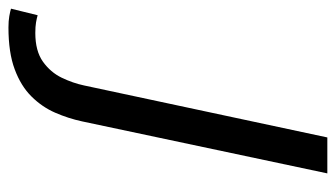

<svg xmlns="http://www.w3.org/2000/svg" viewBox="-348 -381 794 454"><g transform="rotate(90 49.0 -154.0)"><path d="M-113 223Q-128.5 223 -139.8 221Q-151 219 -157.5 217L-142 154Q-135 156 -125 157.8Q-115 159.5 -100 159.5Q-57.5 159.5 -32.2 141.5Q-7 123.5 5.8 97Q18.5 70.5 24 44.5L147 -531H232L109 49Q102 81.5 88.5 112.5Q75 143.5 50.2 168.5Q25.5 193.5 -14 208.2Q-53.5 223 -113 223Z"/></g></svg>

Font: Epilogue
Style: Italic
Weight: 400
Italic angle: -12°
Designer: Tyler Finck
Foundry: Etcetera Type Co
Version: Version 2.112